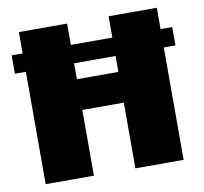

<svg xmlns="http://www.w3.org/2000/svg" viewBox="-76 -725 894 843"><g transform="rotate(-10 370.5 -304.0)"><path d="M728 -466H676V35H461V-258H276V35H61V-466H12V-548H61V-643H276V-548H461V-643H676V-548H728ZM461 -466H276V-395H461Z"/></g></svg>

Font: Lalezar
Style: Bold
Weight: 700
Designer: Borna Izadpanah
Foundry: Borna Izadpanah
Version: Version 1.003;January 24, 2021;FontCreator 13.0.0.2683 64-bi